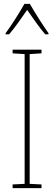

<svg xmlns="http://www.w3.org/2000/svg" viewBox="-20 -970 278 990"><path d="M134 -950H106C82 -907 35 -833 9 -799V-793H27C57 -827 94 -882 120 -919C147 -880 183 -828 213 -793H230V-799C211 -825 159 -905 134 -950ZM194 0V-19L133 -22V-691L194 -695V-714H45V-695L107 -691V-22L45 -19V0Z"/></svg>

Font: Noto Sans Khmer UI Condensed Thin
Style: Regular
Weight: 100
Width: 3
Designer: Danh Hong and the Monotype Design Team
Foundry: Monotype Imaging Inc.
Version: Version 2.002